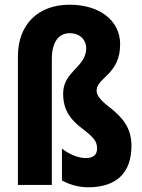

<svg xmlns="http://www.w3.org/2000/svg" viewBox="-20 -851 603 815"><path d="M490 -663C490 -766 400 -831 276 -831C141 -831 56 -747 56 -611V-66H200V-599C200 -672 228 -710 276 -710C321 -710 346 -680 346 -647C346 -565 248 -549 248 -454C248 -408 259 -358 327 -307C380 -266 392 -251 392 -220C392 -195 377 -180 344 -180C312 -180 274 -196 243 -220V-85C282 -63 324 -56 354 -56C475 -56 538 -118 538 -232C538 -306 503 -350 446 -395C406 -425 390 -447 390 -466C390 -522 490 -534 490 -663Z"/></svg>

Font: Noto Sans Malayalam UI ExtraCondensed ExtraBold
Style: Regular
Weight: 800
Width: 2
Designer: Jelle Bosma - Monotype Design Team
Foundry: Monotype Imaging Inc.
Version: Version 2.104